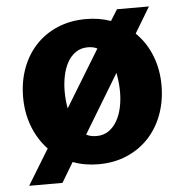

<svg xmlns="http://www.w3.org/2000/svg" viewBox="-49 -651 698 747"><g transform="rotate(-5 300.0 -277.0)"><path d="M311.5 -10Q257 -10 211.5 -27.5L165 50H35L119.5 -88.5Q118 -90 116.5 -91.5Q81 -130 61.2 -182Q41.5 -234 41.5 -295Q41.5 -355.5 60.5 -407.2Q79.5 -459 114.8 -496.8Q150 -534.5 199.8 -555.8Q249.5 -577 311.5 -577Q363.5 -577 408 -561L435 -604.5H560L499.5 -504Q503 -500.5 506.5 -496.5Q542.5 -459 562.2 -407.2Q582 -355.5 582 -295Q582 -234 563 -182Q544 -130 508.8 -91.8Q473.5 -53.5 423.5 -31.8Q373.5 -10 311.5 -10ZM419 -282.5Q419 -316.5 413 -349.5Q412 -354 411.5 -358L273 -129Q290.5 -120 313 -120Q340.5 -120 360.5 -133.8Q380.5 -147.5 393.5 -170.5Q406.5 -193.5 412.8 -222.5Q419 -251.5 419 -282.5ZM309.5 -467Q282 -467 262 -453.2Q242 -439.5 229.2 -416.5Q216.5 -393.5 210.5 -364.2Q204.5 -335 204.5 -304Q204.5 -269.5 210.5 -237L346 -459Q330 -467 309.5 -467Z"/></g></svg>

Font: B612
Style: Bold
Weight: 700
Designer: Nicolas Chauveau, Thomas Paillot, Jonathan Favre-Lamarine, Jean-Luc Vinot
Foundry: AIRBUS
Version: Version 1.008